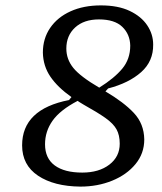

<svg xmlns="http://www.w3.org/2000/svg" viewBox="-20 -680 602 712"><path d="M226 -500Q226 -460 252 -428Q278 -396 348 -355Q404 -390 433.5 -425.5Q463 -461 463 -511Q462 -553 433.5 -580.5Q405 -608 347 -608Q291 -608 258.5 -578Q226 -548 226 -500ZM278 12Q180 11 121 -28.5Q62 -68 62 -141Q62 -275 236 -309L245 -320Q194 -356 167 -395.5Q140 -435 139 -485Q139 -537 166 -576.5Q193 -616 241.5 -638Q290 -660 354 -660Q418 -660 461 -639.5Q504 -619 526 -586Q548 -553 548 -515Q549 -453 503.5 -412.5Q458 -372 381 -352L371 -341Q439 -301 476.5 -261Q514 -221 515 -163Q515 -111 482.5 -71.5Q450 -32 396 -10Q342 12 278 12ZM147 -145Q147 -93 183 -66.5Q219 -40 285 -40Q347 -40 385.5 -69.5Q424 -99 424 -147Q424 -179 412 -200.5Q400 -222 371 -242.5Q342 -263 290 -292Q284 -296 278.5 -299Q273 -302 268 -306Q203 -272 175 -232.5Q147 -193 147 -145Z"/></svg>

Font: Source Serif 4 Caption
Style: Italic
Weight: 400
Italic angle: -12°
Designer: Frank Grießhammer
Foundry: Adobe Systems Incorporated
Version: Version 4.004;hotconv 1.0.117;makeotfexe 2.5.65602